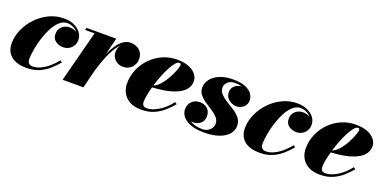

<svg xmlns="http://www.w3.org/2000/svg" viewBox="-16 -1007 3087 1551"><g transform="rotate(20 1527.0 -232.0)"><path d="M454.5 -129.5Q427.5 -97 392 -64.8Q356.5 -32.5 309 -11.2Q261.5 10 198.5 10Q111.5 10 65.8 -29Q20 -68 20 -137.5Q20 -197.5 46 -256.5Q72 -315.5 117.8 -363.8Q163.5 -412 223.5 -441Q283.5 -470 351.5 -470Q400 -470 437.5 -453.2Q475 -436.5 496.2 -408Q517.5 -379.5 517.5 -345Q517.5 -303.5 489.5 -275.8Q461.5 -248 421 -248Q383.5 -248 355 -268.5Q326.5 -289 326.5 -330Q326.5 -369.5 353.5 -393.5Q380.5 -417.5 418.5 -417.5Q450 -417.5 479 -400.5Q462 -420.5 437.5 -432Q413 -443.5 389.5 -443.5Q352.5 -443.5 322 -415.8Q291.5 -388 268.2 -343.2Q245 -298.5 229.2 -247.2Q213.5 -196 205.2 -148Q197 -100 197 -66.5Q197 -40 210 -29Q223 -18 242.5 -18Q277.5 -18 313.5 -36Q349.5 -54 381.8 -82.2Q414 -110.5 437.5 -141.5Z M622 -440.5H542.5V-460H801.5L765 -314.5Q783.5 -357 807.2 -392.2Q831 -427.5 860 -448.5Q889 -469.5 924 -469.5Q969.5 -469.5 1000.5 -442.2Q1031.5 -415 1031.5 -368.5Q1031.5 -324.5 1002.5 -294.8Q973.5 -265 930 -265Q889 -265 860.5 -291.2Q832 -317.5 832 -358.5Q832 -396.5 856 -422Q824.5 -394 799.5 -347.8Q774.5 -301.5 755.8 -249.5Q737 -197.5 724.5 -152.5L686.5 0H507.5Z M1183.5 -57Q1183.5 -34 1195 -25Q1206.5 -16 1226.5 -16Q1268.5 -16 1324 -49.2Q1379.5 -82.5 1424 -141.5L1441 -129.5Q1414 -97 1378.5 -64.8Q1343 -32.5 1295.8 -11.2Q1248.5 10 1185 10Q1124.5 10 1085 -12.2Q1045.5 -34.5 1026 -71Q1006.5 -107.5 1006.5 -150Q1006.5 -215.5 1031.5 -273.5Q1056.5 -331.5 1100.2 -375.8Q1144 -420 1201 -445Q1258 -470 1322 -470Q1410 -470 1459 -434.8Q1508 -399.5 1508 -349Q1508 -307.5 1478.2 -273.8Q1448.5 -240 1382.2 -217.8Q1316 -195.5 1207.5 -189.5Q1196.5 -150.5 1190 -115.8Q1183.5 -81 1183.5 -57ZM1348.5 -451.5Q1333 -451.5 1314.8 -430.2Q1296.5 -409 1278 -373.5Q1259.5 -338 1242.5 -294.8Q1225.5 -251.5 1212.5 -207.5Q1237.5 -217 1260 -240.2Q1282.5 -263.5 1301 -292.8Q1319.5 -322 1333.2 -351.5Q1347 -381 1354.5 -403.8Q1362 -426.5 1362 -436Q1362 -451.5 1348.5 -451.5Z M1960 -132Q1960 -69 1896.8 -29.5Q1833.5 10 1723.5 10Q1627 10 1572.5 -25.8Q1518 -61.5 1518 -117.5Q1518 -155.5 1544.2 -182.5Q1570.5 -209.5 1613 -209.5Q1652.5 -209.5 1678.5 -186Q1704.5 -162.5 1704.5 -121.5Q1704.5 -80 1677 -58.5Q1649.5 -37 1612 -37Q1603.5 -37 1595 -38.5Q1639.5 -11 1703 -11Q1741 -11 1766 -34.2Q1791 -57.5 1791 -88Q1791 -118.5 1770.5 -141Q1750 -163.5 1720 -182.8Q1690 -202 1660 -222Q1630 -242 1609.5 -267Q1589 -292 1589 -327Q1589 -366.5 1614.5 -400Q1640 -433.5 1687.8 -453.8Q1735.5 -474 1802 -474Q1871 -474 1911 -456.5Q1951 -439 1968 -412.8Q1985 -386.5 1985 -360.5Q1985 -322.5 1958.8 -300.5Q1932.5 -278.5 1900 -278.5Q1863 -278.5 1833 -302.8Q1803 -327 1803 -366.5Q1803 -398 1825.8 -420Q1848.5 -442 1886 -443.5Q1859 -452.5 1827 -452.5Q1785 -452.5 1763.8 -430.5Q1742.5 -408.5 1742.5 -383.5Q1742.5 -352 1764.5 -329Q1786.5 -306 1819 -286.2Q1851.5 -266.5 1883.8 -245.5Q1916 -224.5 1938 -197.5Q1960 -170.5 1960 -132Z M2459.5 -129.5Q2432.5 -97 2397 -64.8Q2361.5 -32.5 2314 -11.2Q2266.5 10 2203.5 10Q2116.5 10 2070.8 -29Q2025 -68 2025 -137.5Q2025 -197.5 2051 -256.5Q2077 -315.5 2122.8 -363.8Q2168.5 -412 2228.5 -441Q2288.5 -470 2356.5 -470Q2405 -470 2442.5 -453.2Q2480 -436.5 2501.2 -408Q2522.5 -379.5 2522.5 -345Q2522.5 -303.5 2494.5 -275.8Q2466.5 -248 2426 -248Q2388.5 -248 2360 -268.5Q2331.5 -289 2331.5 -330Q2331.5 -369.5 2358.5 -393.5Q2385.5 -417.5 2423.5 -417.5Q2455 -417.5 2484 -400.5Q2467 -420.5 2442.5 -432Q2418 -443.5 2394.5 -443.5Q2357.5 -443.5 2327 -415.8Q2296.5 -388 2273.2 -343.2Q2250 -298.5 2234.2 -247.2Q2218.5 -196 2210.2 -148Q2202 -100 2202 -66.5Q2202 -40 2215 -29Q2228 -18 2247.5 -18Q2282.5 -18 2318.5 -36Q2354.5 -54 2386.8 -82.2Q2419 -110.5 2442.5 -141.5Z M2719.5 -57Q2719.5 -34 2731 -25Q2742.5 -16 2762.5 -16Q2804.5 -16 2860 -49.2Q2915.5 -82.5 2960 -141.5L2977 -129.5Q2950 -97 2914.5 -64.8Q2879 -32.5 2831.8 -11.2Q2784.5 10 2721 10Q2660.5 10 2621 -12.2Q2581.5 -34.5 2562 -71Q2542.5 -107.5 2542.5 -150Q2542.5 -215.5 2567.5 -273.5Q2592.5 -331.5 2636.2 -375.8Q2680 -420 2737 -445Q2794 -470 2858 -470Q2946 -470 2995 -434.8Q3044 -399.5 3044 -349Q3044 -307.5 3014.2 -273.8Q2984.5 -240 2918.2 -217.8Q2852 -195.5 2743.5 -189.5Q2732.5 -150.5 2726 -115.8Q2719.5 -81 2719.5 -57ZM2884.5 -451.5Q2869 -451.5 2850.8 -430.2Q2832.5 -409 2814 -373.5Q2795.5 -338 2778.5 -294.8Q2761.5 -251.5 2748.5 -207.5Q2773.5 -217 2796 -240.2Q2818.5 -263.5 2837 -292.8Q2855.5 -322 2869.2 -351.5Q2883 -381 2890.5 -403.8Q2898 -426.5 2898 -436Q2898 -451.5 2884.5 -451.5Z"/></g></svg>

Font: Bodoni* 11pt Fatface
Style: Italic
Weight: 900
Italic angle: -13°
Version: Version 2.3